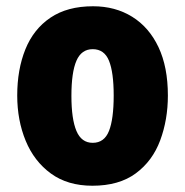

<svg xmlns="http://www.w3.org/2000/svg" viewBox="-20 -583 592 613"><path d="M516 -278Q516 -201 491.5 -135Q467 -69 413.5 -29.5Q360 10 275 10Q196 10 142.5 -29Q89 -68 62 -133.5Q35 -199 35 -278Q35 -361 61 -425.5Q87 -490 141 -526.5Q195 -563 277 -563Q348 -563 402 -529.5Q456 -496 486 -432.5Q516 -369 516 -278ZM208 -277Q208 -203 224 -165Q240 -127 276 -127Q313 -127 328 -165Q343 -203 343 -278Q343 -352 328 -389Q313 -426 276 -426Q240 -426 224 -389Q208 -352 208 -277Z"/></svg>

Font: Noto Sans Gujarati Condensed Black
Style: Regular
Weight: 900
Width: 3
Designer: Jelle Bosma - Monotype Design Team, Universal Thirst
Foundry: Monotype Imaging Inc.
Version: Version 2.106; ttfautohint (v1.8.4.7-5d5b)